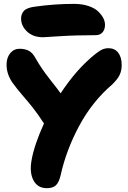

<svg xmlns="http://www.w3.org/2000/svg" viewBox="-20 -964 666 1000"><path d="M204.1 -770Q152.3 -770 121.1 -799.6Q89.8 -829.1 89.8 -867.2Q89.8 -891.1 104.7 -907.5Q119.6 -923.8 161.1 -929.2Q264.2 -943.8 365.2 -943.8Q407.2 -943.8 440.2 -932.9Q473.1 -921.9 491.2 -904.5Q509.3 -887.2 518.1 -869.4Q526.9 -851.6 526.9 -835Q526.9 -810.1 513.9 -795.4Q501 -780.8 478 -780.8Q375.5 -780.8 291.3 -775.4Q207 -770 204.1 -770ZM224.1 16.1Q175.8 16.1 154.1 -25.1Q132.3 -66.4 145 -132.8Q158.7 -209.5 209 -320.8Q177.7 -369.6 150.4 -403.8Q123 -438 95.9 -469.2Q68.8 -500.5 45.9 -532.2Q14.2 -577.1 14.2 -627Q14.2 -663.6 33.2 -686.8Q52.2 -710 82 -710Q108.9 -710 128.9 -700.2Q148.9 -690.4 165 -661.1Q194.8 -607.9 240.7 -549.8Q286.6 -491.7 295.9 -478Q378.9 -605 477.1 -683.1Q498.5 -700.2 513.4 -706.5Q528.3 -712.9 544.9 -712.9Q577.6 -712.9 595.7 -689.5Q613.8 -666 613.8 -625Q613.8 -596.2 603 -573.5Q592.3 -550.8 563 -522.9Q460.4 -434.6 392.8 -309.1Q325.2 -183.6 295.9 -51.8Q287.1 -13.7 271 1.2Q254.9 16.1 224.1 16.1Z"/></svg>

Font: Shantell Sans Normal
Style: Regular
Weight: 800
Designer: Stephen Nixon, Anya Danilova, Shantell Martin
Foundry: Arrow Type
Version: Version 1.006;[559af2be0]